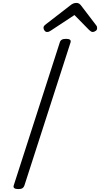

<svg xmlns="http://www.w3.org/2000/svg" viewBox="-20 -1281 685 1315"><path d="M106 14Q87 14 78.5 8Q70 2 74 -11L390 -992Q394 -1004 404 -1009.5Q414 -1015 433 -1015Q451 -1015 459 -1009Q467 -1003 463 -990L147 -10Q143 2 133.5 8Q124 14 106 14ZM302 -1062Q292 -1062 285 -1071.5Q278 -1081 278 -1090Q278 -1098 281 -1102Q284 -1106 288 -1110L460 -1243Q472 -1253 482 -1257Q492 -1261 504 -1261Q514 -1261 522 -1256Q530 -1251 537 -1241L640 -1106Q644 -1100 644.5 -1095.5Q645 -1091 645 -1086Q645 -1076 634.5 -1069Q624 -1062 616 -1062Q608 -1062 602.5 -1066Q597 -1070 590 -1076L490 -1178L329 -1072Q322 -1067 316 -1064.5Q310 -1062 302 -1062Z"/></svg>

Font: Playwrite RO Light
Style: Regular
Weight: 300
Version: Version 1.002